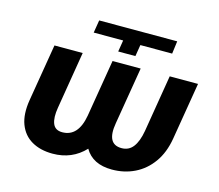

<svg xmlns="http://www.w3.org/2000/svg" viewBox="-102 -843 1122 984"><g transform="rotate(15 458.5 -351.0)"><path d="M427.9 -528.4H577.1L526.6 -225.1Q506.4 -109 587.4 -109Q626.1 -109 648.6 -138.7Q671.2 -168.3 681.1 -225.1L731.2 -528.4H881.4L831 -225.1Q818.2 -148.4 780.7 -96.1Q743.3 -43.7 688.4 -16.9Q633.5 9.9 567.8 9.9Q465.6 9.9 424 -62.1Q356.2 9.9 253.2 9.9Q188.2 9.9 142.2 -16.7Q96.2 -43.3 76.3 -95.7Q56.5 -148.1 69.2 -225.1L119.7 -528.4H269.5L219.5 -225.1Q210.2 -170.5 222.5 -139.7Q234.7 -109 272.7 -109Q357.2 -109 377.5 -225.1ZM453.1 -644.2H296.9L307.9 -711.6H721.9L713.1 -644.2H544.4L534.4 -583.1H443.2Z"/></g></svg>

Font: Inter UI
Style: Bold Italic
Weight: 700
Italic angle: 9.39999°
Designer: Rasmus Andersson
Foundry: rsms
Version: 3.2;8d6f07862